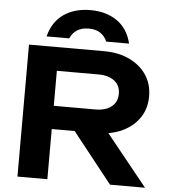

<svg xmlns="http://www.w3.org/2000/svg" viewBox="-63 -1031 955 1087"><g transform="rotate(5 415.0 -487.5)"><path d="M195 -417H484Q541 -417 574.5 -443.5Q608 -470 608 -517Q608 -564 574.5 -590Q541 -616 484 -616H170L247 -703V0H77V-750H504Q586 -750 648 -720.5Q710 -691 745 -639Q780 -587 780 -517Q780 -448 745 -396Q710 -344 648 -314.5Q586 -285 504 -285H195ZM325 -351H519L802 0H603ZM641 -805H511Q498 -836 472 -853Q446 -870 407 -870Q367 -870 340.5 -853Q314 -836 301 -805H172Q194 -890 256 -932.5Q318 -975 407 -975Q496 -975 558 -932.5Q620 -890 641 -805Z"/></g></svg>

Font: Unbounded Medium
Style: Regular
Weight: 500
Designer: Luke Prowse, Jean-Baptiste Morizot, Fátima Lázaro, Florian Runge
Foundry: NaN
Version: Version 1.700